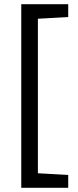

<svg xmlns="http://www.w3.org/2000/svg" viewBox="-20 -734 369 912"><path d="M81 -714V158H304V97L160 89V-645L304 -653V-714Z"/></svg>

Font: Frost Regular
Style: Regular
Weight: 400
Designer: Lee Frost
Foundry: Lee Frost for Ice Communication Norge AS
Version: Version 2.011;hotconv 1.0.107;makeotfexe 2.5.65593